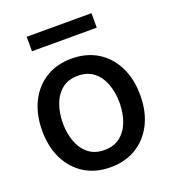

<svg xmlns="http://www.w3.org/2000/svg" viewBox="-135 -827 830 937"><g transform="rotate(-20 280.0 -358.5)"><path d="M279.8 11.2Q203.1 11.2 146 -23.9Q88.9 -59.1 57.1 -122.3Q25.4 -185.5 25.4 -270Q25.4 -355 57.1 -418.7Q88.9 -482.4 146 -517.6Q203.1 -552.7 279.8 -552.7Q356.4 -552.7 413.8 -517.6Q471.2 -482.4 502.9 -418.7Q534.7 -355 534.7 -270Q534.7 -185.5 502.9 -122.3Q471.2 -59.1 413.8 -23.9Q356.4 11.2 279.8 11.2ZM279.8 -78.1Q330.1 -78.1 362.8 -104.5Q395.5 -130.9 411.4 -174.6Q427.2 -218.3 427.2 -270Q427.2 -322.8 411.4 -366.7Q395.5 -410.6 362.8 -437Q330.1 -463.4 279.8 -463.4Q230 -463.4 197.3 -437Q164.6 -410.6 148.7 -366.7Q132.8 -322.8 132.8 -270Q132.8 -218.3 148.7 -174.6Q164.6 -130.9 197.3 -104.5Q230 -78.1 279.8 -78.1ZM447.8 -727.5V-652.3H111.3V-727.5Z"/></g></svg>

Font: Inter Tight Medium
Style: Regular
Weight: 500
Designer: Rasmus Andersson
Foundry: rsms
Version: Version 3.004; ttfautohint (v1.8.4.7-5d5b)